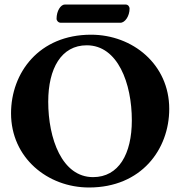

<svg xmlns="http://www.w3.org/2000/svg" viewBox="-20 -818 800 852"><path d="M250 -717H514C535 -717 555 -747 555 -780C555 -789 548 -798 537 -798H268C249 -798 231 -769 231 -735C231 -726 239 -717 250 -717ZM375 14C607 14 731 -155 731 -335C731 -532 569 -664 384 -664C153 -664 29 -495 29 -315C29 -118 191 14 375 14ZM393 -32C255 -32 194 -203 194 -367C194 -514 252 -617 365 -617C503 -617 565 -448 565 -284C565 -135 507 -32 393 -32Z"/></svg>

Font: EB Garamond
Style: Bold
Weight: 700
Designer: Georg Duffner and Octavio Pardo
Foundry: Georg Duffner
Version: Version 1.000;PS 001.000;hotconv 1.0.88;makeotf.lib2.5.64775